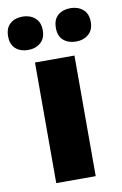

<svg xmlns="http://www.w3.org/2000/svg" viewBox="-125 -817 553 867"><g transform="rotate(-10 151.5 -383.5)"><path d="M242 0H61V-553H242ZM-38 -690Q-38 -729 -15.5 -748Q7 -767 41 -767Q75 -767 98 -747.5Q121 -728 121 -690Q121 -653 98 -633.5Q75 -614 41 -614Q7 -614 -15.5 -633Q-38 -652 -38 -690ZM181 -690Q181 -729 203.5 -748Q226 -767 261 -767Q295 -767 318 -747.5Q341 -728 341 -690Q341 -653 318 -633.5Q295 -614 261 -614Q226 -614 203.5 -633Q181 -652 181 -690Z"/></g></svg>

Font: Noto Sans Myanmar SemiCondensed Black
Style: Regular
Weight: 900
Width: 4
Designer: Monotype Design Team
Foundry: Monotype Imaging Inc.
Version: Version 2.107; ttfautohint (v1.8.4.7-5d5b)